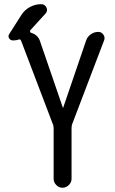

<svg xmlns="http://www.w3.org/2000/svg" viewBox="-20 -880 540 900"><path d="M440.4 -730.5Q456.1 -730.5 464.8 -717.3Q473.6 -704.1 467.8 -690.4L319.3 -300.8Q315.4 -292 315.4 -279.3V-42Q315.4 -25.4 302.7 -12.7Q290 0 272.9 0Q255.9 0 243.7 -12.7Q231.4 -25.4 231.4 -42V-279.3Q231.4 -292 226.6 -300.8L79.1 -688.5Q75.2 -698.2 66.4 -694.3Q56.6 -690.4 41 -690.4Q29.3 -690.4 22.9 -700.2Q16.6 -710 23.4 -720.7L80.1 -809.6Q94.7 -833 119.6 -846.7Q144.5 -860.4 172.9 -860.4Q190.4 -860.4 197.8 -844.7Q205.1 -829.1 193.4 -816.4L122.1 -738.3Q120.1 -735.4 121.1 -731.4Q122.1 -727.5 125 -726.6Q157.2 -716.8 167 -688.5L274.4 -376Q274.4 -375 275.4 -375Q276.4 -375 276.4 -376L383.8 -690.4Q389.6 -708 405.8 -719.2Q421.9 -730.5 440.4 -730.5Z"/></svg>

Font: Rounded-X Mgen+ 1mn regular
Style: Regular
Weight: 400
Designer: [Source Han Sans]
Ryoko NISHIZUKA  (kana & ideographs); Paul D. Hunt (Latin, Greek & Cyrillic); Wenlong ZHANG  (bopomofo
Version: Version 1.059.20150602